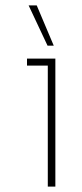

<svg xmlns="http://www.w3.org/2000/svg" viewBox="-20 -691 305 711"><path d="M156 -522 86 -671H116L179 -522ZM157 0V-448H80V-474H185V0Z"/></svg>

Font: Kanit Thin
Style: Regular
Weight: 250
Designer: Katatrad Team
Foundry: CadsonDemak
Version: Version 2.000; ttfautohint (v1.8.3)